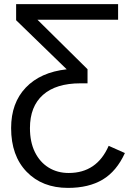

<svg xmlns="http://www.w3.org/2000/svg" viewBox="-20 -708 651 936"><path d="M406.7 -301.8H372.1Q252.9 -301.8 189.5 -245.4Q126 -189 126 -83.5Q126 -15.6 150.1 33.4Q174.3 82.5 217 108.9Q259.8 135.3 314.9 135.3Q452.1 135.3 509.8 2.9L588.9 38.1Q548.3 127 480.5 167.5Q412.6 208 311.5 208Q186 208 110.1 129.6Q34.2 51.3 34.2 -83.5Q34.2 -206.1 105.7 -281Q177.2 -356 305.2 -370.1L58.6 -609.4V-688H555.7V-611.8H162.6L406.7 -370.6Z"/></svg>

Font: Arial
Style: Regular
Weight: 400
Designer: Steve Matteson
Foundry: Ascender Corporation
Version: Version 2.00.3